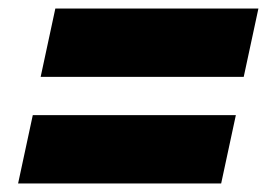

<svg xmlns="http://www.w3.org/2000/svg" viewBox="-20 -532 627 451"><path d="M75.5 -351.5 110 -512H587L552.5 -351.5ZM22.5 -101 57 -261.5H534L499.5 -101Z"/></svg>

Font: Heraclito ExtraBold
Style: Italic
Weight: 800
Italic angle: -12°
Designer: Kostas Bartsokas (font) & Cristiano Sobral (main changes)
Foundry: Kostas Bartsokas (font) & Cristiano Sobral (main changes)
Version: Version 1.00;July 8, 2020;FontCreator 13.0.0.2655 64-bit